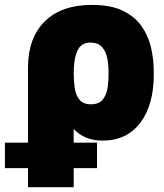

<svg xmlns="http://www.w3.org/2000/svg" viewBox="-77 -573 679 796"><path d="M39.1 203.1V-293.9Q39.6 -416.5 108.9 -484.6Q178.2 -552.7 304.7 -552.7Q380.9 -552.7 430.4 -529.3Q480 -505.9 508.5 -466.3Q537.1 -426.8 548.8 -377.2Q560.5 -327.6 560.5 -275.4V-265.6Q561 -139.2 505.1 -64.7Q449.2 9.8 348.6 9.8Q309.1 9.8 279.5 -2.7Q250 -15.1 228.5 -38.1V203.1ZM228.5 -269.5Q228.5 -237.3 232.9 -207.8Q237.3 -178.2 252.7 -159.4Q268.1 -140.6 299.8 -140.6Q333.5 -140.6 349.1 -160.4Q364.7 -180.2 369.1 -209.2Q373.5 -238.3 373 -265.6V-275.4Q373 -306.2 367.2 -333.7Q361.3 -361.3 345 -378.9Q328.6 -396.5 297.9 -396.5Q258.8 -396.5 243.7 -362.1Q228.5 -327.6 228.5 -269.5ZM-56.6 124V18.6H325.2V124Z"/></svg>

Font: Inter Tight Black
Style: Regular
Weight: 900
Designer: Rasmus Andersson
Foundry: rsms
Version: Version 3.004; ttfautohint (v1.8.4.7-5d5b)